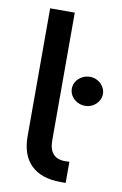

<svg xmlns="http://www.w3.org/2000/svg" viewBox="-82 -755 508 802"><g transform="rotate(10 172.0 -353.5)"><path d="M238.3 -88.9 254.9 -89.8V0H233.4Q151.4 0 107.9 -42.2Q64.5 -84.5 64.5 -165V-707H168.9V-165Q168.9 -127.4 185.8 -108.2Q202.6 -88.9 238.3 -88.9ZM211.9 -392.6Q211.9 -409.2 220.9 -423.3Q230 -437.5 245.4 -445.8Q260.7 -454.1 278.3 -454.1Q295.9 -454.1 310.8 -445.8Q325.7 -437.5 334.7 -423.3Q343.8 -409.2 343.8 -392.6Q343.8 -376 334.7 -361.8Q325.7 -347.7 310.8 -339.4Q295.9 -331.1 278.3 -331.1Q260.7 -331.1 245.4 -339.4Q230 -347.7 220.9 -361.8Q211.9 -376 211.9 -392.6Z"/></g></svg>

Font: Pretendard GOV Medium
Style: Regular
Weight: 500
Designer: Base glyphs from Inter by Rasmus Andersson; Hangeul glyphs from Noto Sans CJK(Source Han Sans) by Jang Soo-young and Kan
Foundry: Kil Hyung-jin
Version: Version 1.309